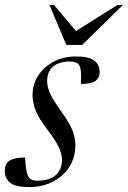

<svg xmlns="http://www.w3.org/2000/svg" viewBox="-34 -752 522 782"><path d="M68 -110.5Q71 -46 84 -29Q91 -20.5 99.5 -18.2Q108 -16 119 -16Q166 -16 192.2 -38.2Q218.5 -60.5 218.5 -101.5Q218.5 -125.5 204.5 -154.5Q190.5 -183.5 156.5 -227.5Q122.5 -272 110.5 -304Q98.5 -336 98.5 -365Q98.5 -408.5 121.5 -444Q144.5 -479.5 184.5 -500.8Q224.5 -522 276 -522Q329.5 -522 350.8 -504.5Q372 -487 372 -458Q372 -435.5 355.2 -422.8Q338.5 -410 295.5 -410Q297.5 -445.5 295 -464Q292.5 -482.5 286.5 -489.5Q276.5 -501.5 248.5 -501.5Q207.5 -501.5 182.8 -481Q158 -460.5 158 -421.5Q158 -398.5 169.5 -372.5Q181 -346.5 214.5 -299.5Q248.5 -252.5 260.8 -221.5Q273 -190.5 273 -161Q273 -111 248.5 -72.5Q224 -34 181.2 -12Q138.5 10 84 10Q29.5 10 7.5 -7.8Q-14.5 -25.5 -14.5 -55Q-14.5 -84.5 5 -97.5Q24.5 -110.5 68 -110.5ZM467 -732 300.5 -569H236L167.5 -732H185.5L275.5 -625.5L444.5 -732Z"/></svg>

Font: Newsreader 72pt
Style: Italic
Weight: 400
Italic angle: -17°
Designer: Hugues Gentile
Foundry: Production Type
Version: Version 1.003; ttfautohint (v1.8.3)